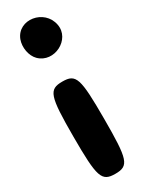

<svg xmlns="http://www.w3.org/2000/svg" viewBox="-216 -915 696 902"><g transform="rotate(-30 131.5 -463.5)"><path d="M34 -300C34 -79 44 -50 118 -50C192 -50 201 -79 201 -300C201 -521 192 -550 118 -550C44 -550 34 -521 34 -300ZM47 -821C33 -783 42 -734 68 -708C132 -644 250 -704 233 -792C215 -888 81 -909 47 -821Z"/></g></svg>

Font: Hussar Skorodowane
Style: Bold
Weight: 700
Foundry: Cannot Into Space Fonts
Version: Version 0.892